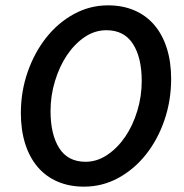

<svg xmlns="http://www.w3.org/2000/svg" viewBox="-20 -686 687 718"><path d="M294 12Q239 12 195 -7Q151 -26 120.5 -62Q90 -98 74 -149Q58 -200 58 -263Q58 -344 83.5 -417Q109 -490 153 -545.5Q197 -601 256.5 -633.5Q316 -666 384 -666Q439 -666 483 -647Q527 -628 557.5 -592Q588 -556 604 -505Q620 -454 620 -391Q620 -310 595 -237Q570 -164 526 -108.5Q482 -53 422.5 -20.5Q363 12 294 12ZM300 -81Q343 -81 381.5 -107Q420 -133 448.5 -175Q477 -217 493.5 -271.5Q510 -326 510 -383Q510 -471 477 -522Q444 -573 378 -573Q334 -573 296 -547Q258 -521 230 -479Q202 -437 185.5 -382.5Q169 -328 169 -271Q169 -183 201.5 -132Q234 -81 300 -81Z"/></svg>

Font: TypoPRO Source Sans Pro
Style: Italic
Weight: 600
Italic angle: -11°
Designer: Paul D. Hunt
Foundry: Adobe Systems Incorporated
Version: Version 1.075;PS 2.000;hotconv 1.0.86;makeotf.lib2.5.63406